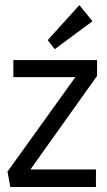

<svg xmlns="http://www.w3.org/2000/svg" viewBox="-20 -745 426 764"><path d="M366.2 -505.9V-442.9L101.1 -70.8H361.8V-1H21L9.8 -62L279.8 -438H33.2V-505.9ZM197.8 -549.3 169.9 -585.4 295.9 -724.6 348.1 -660.6Z"/></svg>

Font: Englebert
Style: Regular
Weight: 400
Designer: Astigmatic (AOETI)
Foundry: Astigmatic (AOETI)
Version: Version 1.000